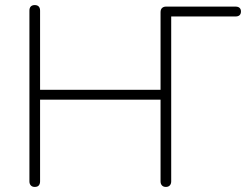

<svg xmlns="http://www.w3.org/2000/svg" viewBox="-20 -731 970 757"><path d="M117 6Q107 6 101.5 0Q96 -6 96 -16V-689Q96 -700 101.5 -705.5Q107 -711 117 -711Q127 -711 132.5 -705.5Q138 -700 138 -689V-377H613V-683Q613 -694 619 -699.5Q625 -705 635 -705H908Q919 -705 924.5 -700Q930 -695 930 -686Q930 -676 924.5 -671Q919 -666 908 -666H655V-16Q655 -6 649.5 0Q644 6 634 6Q624 6 618.5 0Q613 -6 613 -16V-338H138V-16Q138 -6 133 0Q128 6 117 6Z"/></svg>

Font: Nunito ExtraLight
Style: Regular
Weight: 200
Designer: Vernon Adams
Foundry: Vernon Adams
Version: Version 3.602;April 4, 2023;FontCreator 14.0.0.2856 64-bit